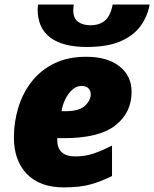

<svg xmlns="http://www.w3.org/2000/svg" viewBox="-20 -812 676 842"><path d="M259.8 9.8Q155.3 9.8 98.1 -48.8Q41 -107.4 41 -209Q41 -276.9 60.3 -340.3Q79.6 -403.8 118.9 -454.1Q158.2 -504.4 217.8 -533.7Q277.3 -563 357.9 -563Q451.2 -563 504.2 -521Q557.1 -479 557.1 -409.2Q557.1 -317.9 485.8 -262Q414.6 -206.1 259.8 -206.1H231V-198.2Q231 -126 311 -126Q353 -126 390.6 -138.7Q428.2 -151.4 471.2 -173.8V-40Q426.8 -17.6 379.4 -3.9Q332 9.8 259.8 9.8ZM250 -324.2H264.2Q328.1 -324.2 353 -348.4Q377.9 -372.6 377.9 -397.9Q377.9 -413.6 368.2 -424.3Q358.4 -435.1 336.9 -435.1Q314.9 -435.1 296.4 -418Q277.8 -400.9 265.6 -375.2Q253.4 -349.6 250 -324.2ZM360.4 -606Q255.4 -606 200.2 -647.5Q145 -689 145 -772Q145 -774.9 145.8 -781.7Q146.5 -788.6 147 -792H303.2Q302.7 -786.1 302 -779.3Q301.3 -772.5 301.3 -767.1Q301.3 -731.9 322.3 -716.6Q343.3 -701.2 377 -701.2Q415.5 -701.2 439.9 -721.4Q464.4 -741.7 474.1 -792H636.2Q627 -740.2 596.4 -698Q565.9 -655.8 508.5 -630.9Q451.2 -606 360.4 -606Z"/></svg>

Font: Open Sans ExtraBold
Style: Italic
Weight: 800
Italic angle: -12°
Designer: Monotype Design Team
Foundry: Monotype Imaging Inc.
Version: Version 3.000; ttfautohint (v1.8.4)